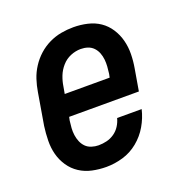

<svg xmlns="http://www.w3.org/2000/svg" viewBox="-104 -633 708 735"><g transform="rotate(-20 250.0 -265.0)"><path d="M208 8Q179 8 151 2Q123 -4 100 -19Q77 -34 61.5 -57Q46 -80 39 -106.5Q32 -133 32.5 -162.5Q33 -192 37 -221L59 -351Q63 -376 71 -400.5Q79 -425 93.5 -447.5Q108 -470 128 -488Q148 -506 172 -517.5Q196 -529 221 -533.5Q246 -538 271 -538Q300 -538 328 -531.5Q356 -525 378 -510Q400 -495 415 -472Q430 -449 437 -422Q444 -395 443.5 -366Q443 -337 438 -309L423 -221H139L136 -207Q134 -192 133 -177.5Q132 -163 134 -148.5Q136 -134 141.5 -121Q147 -108 156.5 -98.5Q166 -89 180 -84.5Q194 -80 208 -80Q225 -80 241.5 -84Q258 -88 272.5 -98Q287 -108 296.5 -123Q306 -138 310 -154H410Q402 -120 384 -89Q366 -58 338 -35Q310 -12 276 -2Q242 8 208 8ZM336 -309 339 -323Q341 -338 342 -352.5Q343 -367 341.5 -381Q340 -395 335 -408Q330 -421 320.5 -431Q311 -441 297.5 -445.5Q284 -450 269 -450Q248 -450 227.5 -441.5Q207 -433 192 -416Q177 -399 169 -378.5Q161 -358 158 -337L153 -309Z"/></g></svg>

Font: Iosevka Slab Semibold Oblique
Style: Regular
Weight: 600
Italic angle: -9°
Monospace: yes
Designer: Belleve Invis
Foundry: Belleve Invis
Version: Version 11.1.1; ttfautohint (v1.8.3)